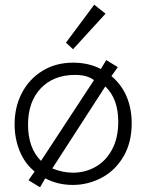

<svg xmlns="http://www.w3.org/2000/svg" viewBox="-20 -774 621 815"><path d="M127 -46Q85 -80 63.5 -133Q42 -186 42 -246Q42 -320 73 -379.5Q104 -439 160.5 -473.5Q217 -508 290 -508Q357 -508 408 -481L431 -519L480 -489L453 -451Q496 -415 517.5 -364Q539 -313 539 -251Q539 -168 503.5 -108.5Q468 -49 410.5 -19Q353 11 289 11Q225 11 172 -17L150 21L101 -9ZM299 -456Q207 -456 153 -399Q99 -342 99 -245Q99 -146 154 -91L379 -434Q350 -456 299 -456ZM482 -257Q482 -355 427 -407L202 -59Q246 -41 290 -41Q342 -41 386 -66Q430 -91 456 -140Q482 -189 482 -257ZM260 -593 380 -754 428 -716 290 -565Z"/></svg>

Font: Bellota Text
Style: Regular
Weight: 400
Designer: Kemie Guaida
Foundry: Kemie Guaida
Version: Version 4.001